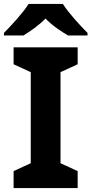

<svg xmlns="http://www.w3.org/2000/svg" viewBox="-37 -954 464 974"><path d="M282 -934H108C80 -889 20 -824 -17 -787V-774H82C117 -796 159 -824 194 -860C228 -824 273 -795 308 -774H407V-787C371 -823 310 -889 282 -934ZM357 0V-86L270 -126V-588L357 -628V-714H32V-628L119 -588V-126L32 -86V0Z"/></svg>

Font: Noto Traditional Nushu
Style: Bold
Weight: 700
Designer: LIU Zhao
Foundry: LiuZhao Studio
Version: Version 2.003